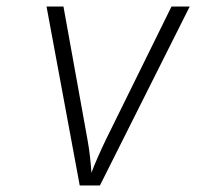

<svg xmlns="http://www.w3.org/2000/svg" viewBox="-20 -570 640 590"><path d="M225 0 123 -550H175L249 -140Q254 -113 257 -84.5Q260 -56 261 -39Q267 -56 279.5 -84.5Q292 -113 305 -140L507 -550H563L287 0Z"/></svg>

Font: JetBrains Mono Thin
Style: Italic
Weight: 100
Italic angle: -9°
Monospace: yes
Designer: Philipp Nurullin, Konstantin Bulenkov
Foundry: JetBrains
Version: Version 2.305; ttfautohint (v1.8.4.7-5d5b)